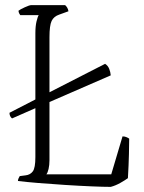

<svg xmlns="http://www.w3.org/2000/svg" viewBox="-20 -729 563 749"><path d="M27 -267Q17 -275 17 -289L118 -341V-599Q118 -627 122.5 -645.5Q127 -664 131 -670H59Q57 -673 55 -676.5Q53 -680 52 -687Q58 -692 76.5 -700.5Q95 -709 102 -709H234Q238 -706 242 -699.5Q246 -693 247 -685L211 -672Q190 -665 181.5 -647.5Q173 -630 173 -584V-369L390 -480Q401 -473 406 -460.5Q411 -448 412 -435L173 -331V-104Q173 -85 169.5 -70Q166 -55 161 -49H414L458 -197Q467 -197 474.5 -193.5Q482 -190 484 -188Q484 -170 483 -128Q482 -86 479 -34Q468 -26 449.5 -15.5Q431 -5 412 0Q385 0 337 -2Q289 -4 234.5 -7.5Q180 -11 130.5 -15Q81 -19 50 -23Q50 -28 52.5 -33.5Q55 -39 57 -42L80 -45Q98 -47 108 -60.5Q118 -74 118 -116V-307Z"/></svg>

Font: Texturina 72pt Thin
Style: Regular
Weight: 100
Designer: Guillermo Torres Carreño
Foundry: Omnibus-Type
Version: Version 1.002; ttfautohint (v1.8.3)